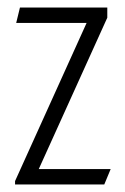

<svg xmlns="http://www.w3.org/2000/svg" viewBox="-20 -490 333 510"><path d="M20 -9 210 -429H23L33 -470H265V-443L83 -41H274L257 0H20Z"/></svg>

Font: Smooch Sans
Style: Regular
Weight: 400
Designer: Robert E. Leuschke
Foundry: Robert E. Leuschke
Version: Version 1.010; ttfautohint (v1.8.3)